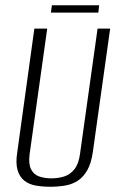

<svg xmlns="http://www.w3.org/2000/svg" viewBox="-20 -700 455 732"><path d="M172 12Q142 12 116.5 7.5Q91 3 73 -11Q55 -25 47 -51.5Q39 -78 46 -121L111 -591H160L93 -113Q88 -75 98.5 -54.5Q109 -34 130 -27Q151 -20 176 -20Q201 -20 224 -27Q247 -34 263.5 -54.5Q280 -75 285 -113L352 -591H400L334 -121Q328 -78 313 -51.5Q298 -25 276.5 -11Q255 3 228 7.5Q201 12 172 12ZM174 -652 178 -680H358L355 -652Z"/></svg>

Font: Alumni Sans Light
Style: Italic
Weight: 300
Italic angle: -8°
Version: Version 1.016